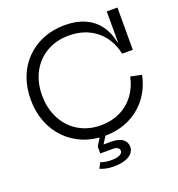

<svg xmlns="http://www.w3.org/2000/svg" viewBox="-168 -900 1169 1259"><g transform="rotate(-20 416.0 -271.0)"><path d="M425 10.5Q342.5 10.5 273.5 -18Q204.5 -46.5 154 -98.5Q103.5 -150.5 75.8 -221.8Q48 -293 48 -378Q48 -462.5 75 -533Q102 -603.5 152.2 -654.5Q202.5 -705.5 271.5 -733.8Q340.5 -762 423.5 -762Q505 -762 564.5 -735Q624 -708 660.8 -658Q697.5 -608 711 -538.5H735L714.5 -457Q691.5 -566 614.5 -627.2Q537.5 -688.5 425.5 -688.5Q336.5 -688.5 269.5 -649.2Q202.5 -610 165 -540Q127.5 -470 127.5 -378Q127.5 -308.5 149.5 -250.5Q171.5 -192.5 211 -150.5Q250.5 -108.5 305 -85.8Q359.5 -63 425 -63Q499 -63 559 -92Q619 -121 658.8 -174.2Q698.5 -227.5 713 -298.5L790 -282.5Q772 -194 721.5 -128Q671 -62 595.2 -25.8Q519.5 10.5 425 10.5ZM714.5 -457V-752H789V-457ZM336 162.5Q350 168 368.8 171.5Q387.5 175 410 175Q448 175 468.5 165.2Q489 155.5 489 138Q489 124.5 477.5 116.5Q466 108.5 444.5 108.5H356V60.5H447Q504 60.5 530 81.2Q556 102 556 134Q556 172 518.2 195.8Q480.5 219.5 411 219.5Q382.5 219.5 358.8 214.5Q335 209.5 316 201ZM400.5 -11.5H441.5L396.5 60.5H356Z"/></g></svg>

Font: Hepta Slab
Style: Regular
Weight: 400
Designer: Michael LaGattuta
Foundry: Michael LaGattuta
Version: Version 1.100